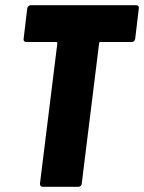

<svg xmlns="http://www.w3.org/2000/svg" viewBox="-20 -720 555 740"><path d="M515 -688 501 -570Q500 -565 496.5 -561.5Q493 -558 488 -558H367Q362 -558 362 -553L295 -12Q295 -7 291 -3.5Q287 0 282 0H145Q134 0 134 -12L201 -553Q201 -558 197 -558H81Q76 -558 73 -561.5Q70 -565 71 -570L85 -688Q86 -693 90 -696.5Q94 -700 99 -700H505Q510 -700 513 -696.5Q516 -693 515 -688Z"/></svg>

Font: Barlow Condensed ExtraBold
Style: Italic
Weight: 800
Width: 3
Italic angle: -7°
Designer: Jeremy Tribby
Foundry: Tribby Type
Version: Version 1.408